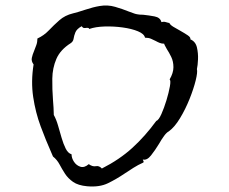

<svg xmlns="http://www.w3.org/2000/svg" viewBox="-20 -681 840 703"><path d="M701 -428Q704 -417 696.5 -386.5Q689 -356 674 -318.5Q659 -281 639 -248Q619 -215 598 -200Q590 -196 580.5 -183Q571 -170 562 -154Q548 -131 533 -112Q518 -93 503 -97Q503 -95 505 -92Q507 -89 505 -86Q485 -77 468.5 -66.5Q452 -56 437 -46Q406 -25 375 -10Q344 5 299 1Q266 -2 247.5 -15Q229 -28 218 -45Q207 -62 198 -79Q189 -96 174 -108Q173 -111 171 -115Q169 -119 168 -122Q148 -167 129 -218Q110 -269 101.5 -326Q93 -383 103 -445Q94 -457 96.5 -469Q99 -481 105 -495Q109 -505 113 -516Q117 -527 117 -540Q141 -551 159 -570Q177 -589 197.5 -607Q218 -625 247 -632Q264 -636 292.5 -645.5Q321 -655 345 -659Q374 -664 401.5 -656Q429 -648 451 -639Q460 -636 467.5 -633Q475 -630 481 -629Q485 -628 491 -627.5Q497 -627 504 -627Q524 -625 545.5 -621Q567 -617 571 -600Q579 -602 583.5 -601Q588 -600 591 -599Q597 -597 600 -597Q603 -590 614.5 -583Q626 -576 639 -569Q655 -560 667 -552Q679 -544 677 -537Q696 -529 701 -507.5Q706 -486 705 -463.5Q704 -441 701 -428ZM601 -390Q615 -414 615 -435Q615 -456 607 -472.5Q599 -489 591 -501Q588 -507 585 -512Q582 -517 581 -521Q572 -521 564.5 -524Q557 -527 550 -531Q542 -535 533 -539Q524 -543 511 -543Q508 -557 485 -566.5Q462 -576 429 -580.5Q396 -585 363 -584Q330 -583 307 -575Q305 -579 302 -579Q299 -579 296 -579Q292 -578 287.5 -578.5Q283 -579 279 -585Q261 -575 256 -562.5Q251 -550 249.5 -539.5Q248 -529 239 -523Q201 -499 186.5 -465.5Q172 -432 171.5 -393Q171 -354 174 -315Q175 -301 176 -287Q177 -273 177 -260Q186 -244 192.5 -221.5Q199 -199 205.5 -176.5Q212 -154 220.5 -137Q229 -120 242 -116Q242 -102 251 -88.5Q260 -75 274.5 -70.5Q289 -66 305 -80Q319 -70 331 -72.5Q343 -75 353 -64Q418 -97 465 -140Q512 -183 552 -238Q561 -241 571 -263.5Q581 -286 589.5 -314Q598 -342 602 -364.5Q606 -387 601 -390Z"/></svg>

Font: Yuji Boku
Style: Regular
Weight: 400
Designer: Kataoka Yuji
Foundry: Kinuta Font Factory
Version: Version 3.002